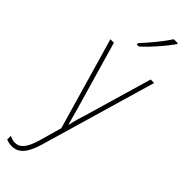

<svg xmlns="http://www.w3.org/2000/svg" viewBox="-333 -769 1015 1015"><g transform="rotate(45 175.0 -261.0)"><path d="M283 -757V-764H253C221 -715 179 -665 134 -616V-606H150C193 -645 249 -709 283 -757ZM16 -527 165 -11 129 116C106 195 79 217 46 217C32 217 18 213 5 206V234C19 239 31 242 46 242C95 242 128 210 154 122L343 -527H317L207 -150C196 -116 188 -89 180 -52H178C173 -71 169 -86 151 -150L42 -527Z"/></g></svg>

Font: Noto Sans Sinhala Condensed Thin
Style: Regular
Weight: 100
Width: 3
Designer: Jelle Bosma - Monotype Design Team
Foundry: Monotype Imaging Inc.
Version: Version 2.006